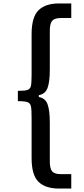

<svg xmlns="http://www.w3.org/2000/svg" viewBox="-20 -863 490 1118"><path d="M164 57V-178Q164 -227 160 -244.5Q156 -262 140.5 -268Q125 -274 84 -274V-334Q125 -334 140.5 -339.5Q156 -345 160 -362.5Q164 -380 164 -429V-664Q164 -764 204.5 -803.5Q245 -843 324 -843H395V-758H334Q297 -758 283.5 -741.5Q270 -725 270 -683V-458Q270 -385 256.5 -350Q243 -315 206 -309V-298Q243 -292 256.5 -257Q270 -222 270 -149V76Q270 118 283.5 134.5Q297 151 334 151H395V235H324Q245 235 204.5 196Q164 157 164 57Z"/></svg>

Font: Be Vietnam SemiBold
Style: Regular
Weight: 600
Designer: Gabriel Lam
Foundry: TypeRant
Version: Version 4.000